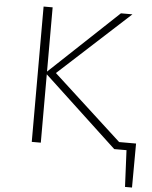

<svg xmlns="http://www.w3.org/2000/svg" viewBox="-57 -705 735 930"><g transform="rotate(5 310.5 -240.0)"><path d="M586 178 576 -36H621L620 178ZM536 -36H606V0H536ZM518 0 154 -339 493 -658H549L190 -329L193 -353L578 0ZM117 0V-658H161V0Z"/></g></svg>

Font: Ysabeau SC ExtraLight
Style: Regular
Weight: 250
Designer: Christian Thalmann (Catharsis Fonts)
Version: Version 2.001;gftools[0.9.30]; featfreeze: smcp